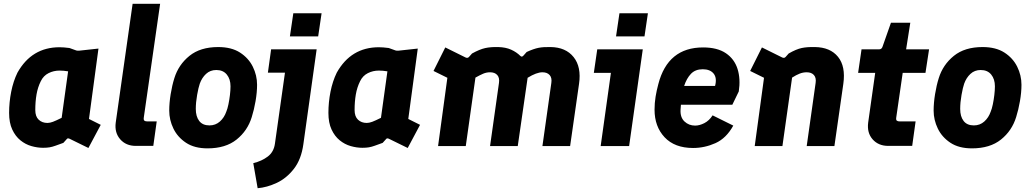

<svg xmlns="http://www.w3.org/2000/svg" viewBox="-20 -770 5432 1012"><path d="M207 9Q177 9 145.5 0Q114 -9 87.5 -30.5Q61 -52 44.5 -87.5Q28 -123 28 -175Q28 -231 39 -286.5Q50 -342 72 -387Q147 -521 294 -521Q315 -521 346 -517L382 -504Q388 -502 398 -503L499 -514L449 -143L511 -112L446 10L346 -39Q336 -43 332 -37L314 -17Q289 -8 272.5 -2Q256 4 241.5 6.5Q227 9 207 9ZM230 -122Q243 -122 259 -128Q275 -134 305 -149L339 -394Q315 -398 294 -398Q263 -398 236 -384.5Q209 -371 195 -342Q179 -310 172.5 -272Q166 -234 166 -190Q166 -156 184 -139Q202 -122 230 -122Z M696 -1Q644 -1 613.5 -36Q583 -71 590 -124L679 -750H824L738 -151Q736 -138 741 -134Q746 -130 757 -130H806L788 -1Z M1074 12Q1005 12 960.5 -17.5Q916 -47 894 -92.5Q872 -138 872 -187Q872 -227 879.5 -273.5Q887 -320 899 -358Q921 -429 978.5 -475.5Q1036 -522 1130 -522Q1200 -522 1245 -493Q1290 -464 1312.5 -418.5Q1335 -373 1335 -323Q1335 -283 1327 -237Q1319 -191 1307 -153Q1285 -81 1227 -34.5Q1169 12 1074 12ZM1084 -109Q1116 -109 1139 -129.5Q1162 -150 1173 -182Q1179 -196 1184 -220Q1189 -244 1192 -269.5Q1195 -295 1195 -315Q1195 -353 1175.5 -377Q1156 -401 1120 -401Q1088 -401 1066 -380.5Q1044 -360 1033 -329Q1026 -309 1019 -269.5Q1012 -230 1012 -196Q1012 -156 1030 -132.5Q1048 -109 1084 -109Z M1508 -578 1526 -700H1675L1657 -578ZM1338 222 1315 90Q1360 79 1391.5 55Q1423 31 1429 -12L1482 -387H1392L1409 -510H1649L1579 -10Q1568 70 1529 120Q1490 170 1438.5 194Q1387 218 1338 222Z M1890 9Q1860 9 1828.5 0Q1797 -9 1770.5 -30.5Q1744 -52 1727.5 -87.5Q1711 -123 1711 -175Q1711 -231 1722 -286.5Q1733 -342 1755 -387Q1830 -521 1977 -521Q1998 -521 2029 -517L2065 -504Q2071 -502 2081 -503L2182 -514L2132 -143L2194 -112L2129 10L2029 -39Q2019 -43 2015 -37L1997 -17Q1972 -8 1955.5 -2Q1939 4 1924.5 6.5Q1910 9 1890 9ZM1913 -122Q1926 -122 1942 -128Q1958 -134 1988 -149L2022 -394Q1998 -398 1977 -398Q1946 -398 1919 -384.5Q1892 -371 1878 -342Q1862 -310 1855.5 -272Q1849 -234 1849 -190Q1849 -156 1867 -139Q1885 -122 1913 -122Z M2289 0 2338 -360 2265 -396 2327 -520 2434 -467Q2445 -462 2452 -470L2468 -488Q2508 -510 2537 -516.5Q2566 -523 2606 -522Q2646 -521 2674.5 -508Q2703 -495 2723 -475Q2731 -467 2740 -478L2756 -496Q2793 -513 2819 -518Q2845 -523 2882 -522Q2962 -521 3003.5 -469Q3045 -417 3032 -328L2985 0H2839L2886 -333Q2890 -360 2877 -374.5Q2864 -389 2839 -389Q2808 -389 2761 -360L2709 0H2563L2610 -333Q2614 -360 2601 -374.5Q2588 -389 2563 -389Q2544 -389 2526.5 -381.5Q2509 -374 2486 -361L2435 0Z M3227 -578 3245 -700H3395L3377 -578ZM3146 0 3200 -386H3110L3128 -510H3368L3296 0Z M3633 10Q3536 10 3483 -46.5Q3430 -103 3430 -192Q3430 -227 3435.5 -260.5Q3441 -294 3450 -327Q3500 -520 3686 -520Q3761 -520 3806 -489.5Q3851 -459 3867.5 -406.5Q3884 -354 3874 -288L3840 -218H3569Q3568 -205 3567 -191Q3565 -151 3588 -129.5Q3611 -108 3644 -108Q3667 -108 3692.5 -121Q3718 -134 3736 -162L3845 -108Q3808 -41 3751 -15.5Q3694 10 3633 10ZM3684 -405Q3645 -405 3622 -381Q3599 -357 3586 -317H3749Q3760 -359 3741.5 -382Q3723 -405 3684 -405Z M3958 0 4007 -360 3934 -396 3996 -520 4103 -467Q4114 -462 4121 -470L4137 -488Q4177 -511 4206 -517Q4235 -523 4275 -522Q4356 -521 4397 -470.5Q4438 -420 4425 -328L4378 0H4232L4279 -333Q4283 -360 4270 -374.5Q4257 -389 4232 -389Q4213 -389 4195 -382Q4177 -375 4155 -361L4104 0Z M4662 -1Q4610 -1 4579.5 -35.5Q4549 -70 4556 -124L4593 -386H4503L4521 -510H4614Q4626 -510 4631 -522L4676 -650H4778L4756 -510H4877L4858 -386H4738L4704 -151Q4702 -138 4707 -134Q4712 -130 4723 -130H4806L4788 -1Z M5103 12Q5034 12 4989.5 -17.5Q4945 -47 4923 -92.5Q4901 -138 4901 -187Q4901 -227 4908.5 -273.5Q4916 -320 4928 -358Q4950 -429 5007.5 -475.5Q5065 -522 5159 -522Q5229 -522 5274 -493Q5319 -464 5341.5 -418.5Q5364 -373 5364 -323Q5364 -283 5356 -237Q5348 -191 5336 -153Q5314 -81 5256 -34.5Q5198 12 5103 12ZM5113 -109Q5145 -109 5168 -129.5Q5191 -150 5202 -182Q5208 -196 5213 -220Q5218 -244 5221 -269.5Q5224 -295 5224 -315Q5224 -353 5204.5 -377Q5185 -401 5149 -401Q5117 -401 5095 -380.5Q5073 -360 5062 -329Q5055 -309 5048 -269.5Q5041 -230 5041 -196Q5041 -156 5059 -132.5Q5077 -109 5113 -109Z"/></svg>

Font: Finlandica
Style: Bold Italic
Weight: 700
Italic angle: -8°
Designer: Niklas Ekholm, Juho Hiilivirta, Jaakko Suomalainen
Foundry: Helsinki Type Studio
Version: Version 1.064; ttfautohint (v1.8.4.7-5d5b)